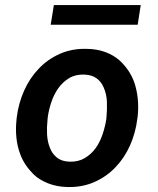

<svg xmlns="http://www.w3.org/2000/svg" viewBox="-20 -732 627 762"><path d="M46.4 -265.6 45.4 -255.4Q41.5 -219.2 45.2 -184.8Q48.8 -150.4 60.1 -120.6Q68.8 -97.2 81.8 -77.9Q94.7 -58.6 113.3 -40Q135.3 -18.6 170.2 -4.6Q205.1 9.3 248 10.3Q306.6 11.7 355 -9.8Q403.3 -31.2 438.5 -68.4Q474.1 -105.5 496.1 -155Q518.1 -204.6 524.9 -259.8L526.4 -270.5Q530.3 -306.6 526.6 -341.6Q522.9 -376.5 512.2 -407.2Q502.9 -432.1 488.3 -453.4Q473.6 -474.6 454.6 -492.2Q430.7 -513.2 397.9 -525.4Q365.2 -537.6 323.7 -538.1Q265.1 -539.6 217 -518.1Q168.9 -496.6 133.8 -459.5Q97.7 -421.9 75.4 -371.6Q53.2 -321.3 46.4 -265.6ZM168.5 -255.4 169.4 -265.6Q173.3 -295.4 183.6 -326.2Q193.8 -356.9 211.4 -381.8Q229 -406.7 254.6 -422.1Q280.3 -437.5 315.4 -436Q345.2 -434.6 363.5 -421.1Q381.8 -407.7 391.1 -385.7Q403.3 -358.4 404.3 -327.9Q405.3 -297.4 402.8 -270L401.9 -259.8Q397.9 -231.9 387.7 -200.7Q377.4 -169.4 360.4 -145Q342.3 -120.1 316.7 -104.7Q291 -89.4 256.3 -90.3Q224.1 -91.3 205.1 -107.2Q186 -123 177.7 -146.5Q168 -170.9 166.7 -200Q165.5 -229 168.5 -255.4ZM526.4 -633.8 538.6 -711.9H193.8L181.2 -633.8Z"/></svg>

Font: Roboto Mono SemiBold
Style: Italic
Weight: 600
Italic angle: -10°
Monospace: yes
Designer: Google
Version: Version 3.000